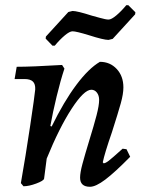

<svg xmlns="http://www.w3.org/2000/svg" viewBox="-20 -705 546 736"><path d="M479 -104Q420 -44 383.5 -16.5Q347 11 325 11Q287 11 287 -24Q287 -43 296 -76.5Q305 -110 322 -166Q340 -224 350 -262.5Q360 -301 360 -322Q360 -339 351.5 -350Q343 -361 330 -361Q302 -361 254.5 -288Q207 -215 159 -97L149 -20Q147 -12 119 -1.5Q91 9 70 9L60 -3Q78 -105 95.5 -222Q113 -339 115 -362Q116 -383 106 -392.5Q96 -402 74 -402H36L44 -449Q102 -449 218 -456L227 -442Q212 -397 197 -335Q182 -273 173 -222L178 -220Q225 -316 272.5 -379.5Q320 -443 363 -468Q402 -468 427.5 -440.5Q453 -413 453 -370Q453 -345 443 -309Q433 -273 409 -198Q381 -117 374 -83L377 -79Q384 -79 396.5 -88.5Q409 -98 450 -135L465 -133ZM155 -557 156 -565 242 -659 258 -663Q276 -663 332 -645Q340 -643 363 -636.5Q386 -630 396 -630Q407 -630 426 -646Q445 -662 464 -685H472L499 -658L498 -650L412 -556L396 -552Q377 -552 321 -570Q272 -585 258 -585Q247 -585 228 -569Q209 -553 190 -530H181Z"/></svg>

Font: Alegreya Medium
Style: Italic
Weight: 500
Italic angle: -7°
Designer: Juan Pablo del Peral
Foundry: Huerta Tipografica
Version: Version 2.008; ttfautohint (v1.8)